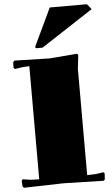

<svg xmlns="http://www.w3.org/2000/svg" viewBox="-66 -1072 651 1116"><g transform="rotate(-5 260.0 -514.5)"><path d="M206.1 -800.8H168L163.1 -808.1L268.1 -1029.8H484.9L509.8 -999ZM120.1 -700.2Q85.4 -700.2 51.8 -693.8L36.1 -690.9L27.8 -698.2L28.8 -731.9L37.1 -740.2L240.2 -734.9L401.9 -748L409.2 -741.2Q399.9 -667 399.9 -660.2V-40Q446.8 -40 478 -45.9L494.1 -48.8L502 -42L500 -6.8L492.2 1L259.8 -4.9L27.8 1L20 -6.8L18.1 -42L25.9 -48.8L42 -45.9Q73.2 -40 120.1 -40Z"/></g></svg>

Font: Yokawerad
Style: Regular
Weight: 500
Designer: gluk
Foundry: gluk
Version: Version 0.79